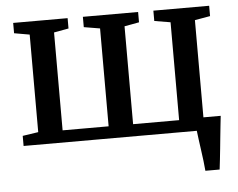

<svg xmlns="http://www.w3.org/2000/svg" viewBox="-52 -610 1055 852"><g transform="rotate(-5 476.0 -184.0)"><path d="M829 180Q827.5 160 824.5 135.8Q821.5 111.5 818 86.8Q814.5 62 811.5 39.5Q808.5 17 806.5 -0.5L764.5 -57H918Q916 -37.5 913.2 -13.5Q910.5 10.5 908 36.5Q905.5 62.5 902.8 88.2Q900 114 897.5 137.5Q895 161 892.5 180ZM35 0V-45L105 -55.5V-490L36.5 -502V-548H279V-502L213.5 -490V-54H418.5V-490L347 -502V-548H593V-502L527.5 -490V-54H732.5V-490L661 -502V-548H909.5V-502L841 -490V-55.5L911 -45V0Z"/></g></svg>

Font: Merriweather 36pt Medium
Style: Regular
Weight: 500
Version: Version 2.100